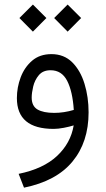

<svg xmlns="http://www.w3.org/2000/svg" viewBox="-20 -574 470 855"><path d="M221.2 -493.7 281.2 -553.7 341.3 -493.7 281.2 -433.1ZM66.4 -493.7 126.5 -553.7 186.5 -493.7 126.5 -433.1ZM308.1 -15.6Q290 -9.8 264.4 -4.9Q238.8 0 218.8 0Q55.2 0 55.2 -137.2Q55.2 -184.6 72 -229.5Q88.9 -274.4 123 -303.7Q157.2 -333 209 -333Q265.1 -333 301.8 -296.4Q338.4 -259.8 356.4 -200.7Q374.5 -141.6 374.5 -73.7Q374.5 58.6 302.7 145.5Q231 232.4 86.9 261.7L63 200.2Q172.9 177.7 233.9 120.6Q294.9 63.5 308.1 -15.6ZM308.6 -84.5Q303.2 -167 279.1 -214.1Q254.9 -261.2 205.1 -261.2Q171.4 -261.2 153.1 -239.5Q134.8 -217.8 127.9 -189Q121.1 -160.2 121.1 -139.6Q121.1 -101.6 147.2 -86.4Q173.3 -71.3 221.2 -71.3Q264.6 -71.3 308.6 -84.5Z"/></svg>

Font: Vazir Light FD-WOL-UI
Style: Light-FD-WOL-UI
Weight: 300
Designer: Saber Rastikerdar
Foundry: Saber Rastikerdar
Version: Version 30.0.0